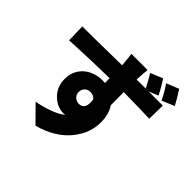

<svg xmlns="http://www.w3.org/2000/svg" viewBox="-221 -1104 1442 1442"><g transform="rotate(45 500.0 -383.5)"><path d="M873 -707Q837 -779 805 -823L904 -863Q950 -792 972 -748ZM407 -267Q426 -250 450 -250Q518 -250 504 -349Q486 -375 450 -375Q425 -375 407 -360Q387 -342 387 -311Q387 -285 407 -267ZM756 -687H906L904 -545Q816 -549 627 -551Q628 -504 628 -413Q667 -353 667 -270Q667 -159 595 -65Q507 50 337 96L210 -32Q366 -63 437 -119Q431 -118 419 -118Q356 -118 304 -165Q243 -220 243 -308Q243 -395 305 -450Q365 -501 454 -501Q471 -501 479 -500L478 -550Q295 -548 62 -536L58 -680Q121 -679 476 -685L475 -696Q469 -771 464 -795H637Q633 -770 629 -697V-686L725 -687Q693 -751 665 -793L763 -833Q801 -777 830 -717Z"/></g></svg>

Font: KaiGen Gothic KR Heavy
Style: Heavy
Weight: 900
Designer: Ryoko NISHIZUKA  (kana & ideographs); Paul D. Hunt (Latin, Greek & Cyrillic); Wenlong ZHANG  (bopomofo); Sandoll Communi
Foundry: Adobe Systems Incorporated
Version: Version 1.002 March 28, 2018